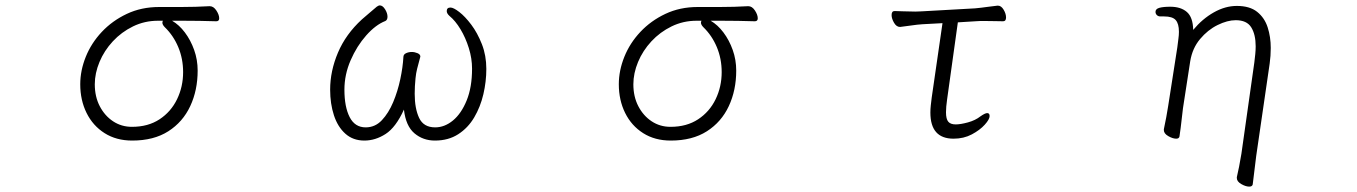

<svg xmlns="http://www.w3.org/2000/svg" viewBox="-20 -506 5040 713"><path d="M759 -483Q773 -483 783.5 -467Q794 -451 794 -438Q794 -427 783 -427Q750 -428 721 -428.5Q692 -429 657 -429H619Q645 -414 666.5 -385.5Q688 -357 701 -320.5Q714 -284 714 -244Q714 -171 686.5 -112Q659 -53 605 -18.5Q551 16 471 16Q412 16 368.5 -11.5Q325 -39 301.5 -86.5Q278 -134 278 -193Q278 -244 298.5 -295Q319 -346 358 -387.5Q397 -429 451 -454.5Q505 -480 571 -480H653Q707 -480 758 -483ZM567 -429Q517 -429 474 -408Q431 -387 399 -352.5Q367 -318 349.5 -276Q332 -234 332 -193Q332 -147 350.5 -111.5Q369 -76 400 -55.5Q431 -35 470 -35Q530 -35 572.5 -63Q615 -91 637.5 -137.5Q660 -184 660 -238Q660 -288 642 -331Q624 -374 592 -405Q583 -414 583 -422Q583 -425 585 -429Z M1480 -99Q1450 -33 1412 -8.5Q1374 16 1333 16Q1291 16 1262.5 -9.5Q1234 -35 1220 -78Q1206 -121 1206 -173Q1206 -242 1235 -310.5Q1264 -379 1324 -434Q1336 -445 1352.5 -458.5Q1369 -472 1379 -481Q1386 -486 1390 -486Q1401 -486 1410 -471.5Q1419 -457 1419 -444Q1419 -432 1411 -428Q1375 -414 1340 -374.5Q1305 -335 1282 -282Q1259 -229 1259 -173Q1259 -109 1278.5 -71Q1298 -33 1338 -33Q1373 -33 1398 -59.5Q1423 -86 1440 -126.5Q1457 -167 1466.5 -212Q1476 -257 1478 -294Q1478 -304 1488 -308.5Q1498 -313 1509 -313Q1520 -313 1530.5 -308.5Q1541 -304 1541 -296Q1541 -295 1540.5 -294Q1540 -293 1540 -292Q1533 -266 1529 -250.5Q1525 -235 1523 -215Q1520 -185 1520 -158Q1520 -103 1536.5 -68Q1553 -33 1596 -33Q1631 -33 1662 -58.5Q1693 -84 1713 -133Q1733 -182 1733 -251Q1733 -289 1721 -327.5Q1709 -366 1690 -397.5Q1671 -429 1649 -447Q1639 -456 1639 -465Q1639 -478 1653 -478Q1664 -478 1685.5 -461.5Q1707 -445 1730 -414.5Q1753 -384 1769.5 -342Q1786 -300 1786 -250Q1786 -203 1775 -156Q1764 -109 1741 -70Q1718 -31 1681.5 -7.5Q1645 16 1595 16Q1551 16 1519 -11Q1487 -38 1480 -99Z M2759 -483Q2773 -483 2783.5 -467Q2794 -451 2794 -438Q2794 -427 2783 -427Q2750 -428 2721 -428.5Q2692 -429 2657 -429H2619Q2645 -414 2666.5 -385.5Q2688 -357 2701 -320.5Q2714 -284 2714 -244Q2714 -171 2686.5 -112Q2659 -53 2605 -18.5Q2551 16 2471 16Q2412 16 2368.5 -11.5Q2325 -39 2301.5 -86.5Q2278 -134 2278 -193Q2278 -244 2298.5 -295Q2319 -346 2358 -387.5Q2397 -429 2451 -454.5Q2505 -480 2571 -480H2653Q2707 -480 2758 -483ZM2567 -429Q2517 -429 2474 -408Q2431 -387 2399 -352.5Q2367 -318 2349.5 -276Q2332 -234 2332 -193Q2332 -147 2350.5 -111.5Q2369 -76 2400 -55.5Q2431 -35 2470 -35Q2530 -35 2572.5 -63Q2615 -91 2637.5 -137.5Q2660 -184 2660 -238Q2660 -288 2642 -331Q2624 -374 2592 -405Q2583 -414 2583 -422Q2583 -425 2585 -429Z M3480 -420 3406 -416Q3388 -415 3361 -411Q3334 -407 3323 -406H3322Q3309 -406 3300 -421.5Q3291 -437 3291 -450Q3291 -465 3302 -465Q3311 -465 3334 -464Q3357 -463 3379 -463Q3387 -463 3393.5 -463.5Q3400 -464 3405 -464L3601 -475Q3623 -477 3647.5 -480.5Q3672 -484 3684 -485H3686Q3698 -485 3707 -470Q3716 -455 3716 -441Q3716 -427 3705 -427Q3697 -427 3678.5 -427.5Q3660 -428 3640 -428Q3630 -428 3620 -428Q3610 -428 3602 -427L3537 -423L3497 -136Q3495 -122 3494 -110.5Q3493 -99 3493 -89Q3493 -64 3501.5 -54Q3510 -44 3529 -44Q3547 -44 3574.5 -51.5Q3602 -59 3621 -74Q3638 -86 3646 -86Q3655 -86 3655 -75Q3655 -63 3637 -43Q3619 -23 3589 -7Q3559 9 3521 9Q3435 9 3435 -88Q3435 -101 3436.5 -114.5Q3438 -128 3440 -144Z M4573 152Q4577 135 4581.5 112.5Q4586 90 4590 65L4638 -274Q4640 -290 4641.5 -305Q4643 -320 4643 -334Q4643 -378 4626.5 -404.5Q4610 -431 4569 -431Q4538 -431 4501.5 -413Q4465 -395 4436.5 -361Q4408 -327 4400 -279L4373 -104Q4372 -95 4369.5 -74Q4367 -53 4364.5 -31.5Q4362 -10 4360 1Q4358 9 4348 9Q4335 9 4318.5 -0.5Q4302 -10 4302 -23V-26Q4306 -44 4311 -71Q4316 -98 4318 -112L4352 -330Q4354 -347 4356 -361.5Q4358 -376 4358 -388Q4358 -418 4346 -431.5Q4334 -445 4303 -445H4289Q4281 -445 4276 -450Q4271 -455 4271 -462Q4271 -473 4285.5 -477Q4300 -481 4326 -481Q4365 -481 4387.5 -461.5Q4410 -442 4411 -395Q4445 -436 4487.5 -460Q4530 -484 4573 -484Q4621 -484 4648.5 -462Q4676 -440 4687.5 -404.5Q4699 -369 4699 -328Q4699 -314 4698 -299Q4697 -284 4695 -270L4645 73L4632 179Q4630 187 4619 187Q4606 187 4589.5 177.5Q4573 168 4573 155Z"/></svg>

Font: Moon Stars Kai T HW Light
Style: Regular
Weight: 300
Designer: GuiWonder
Version: Version 1.101